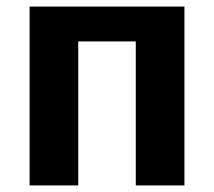

<svg xmlns="http://www.w3.org/2000/svg" viewBox="-20 -564 651 584"><path d="M541 -544H70V0H218V-438H393V0H541Z"/></svg>

Font: Noto Sans Display
Style: Bold
Weight: 700
Designer: Monotype Design Team
Foundry: Monotype Imaging Inc.
Version: Version 1.900